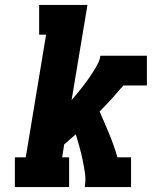

<svg xmlns="http://www.w3.org/2000/svg" viewBox="-20 -755 640 775"><path d="M40 0V-120H84L166 -615H138V-735H333L269 -351Q281 -365 292.5 -379Q304 -393 315 -407Q326 -421 336.5 -436Q347 -451 356.5 -466Q366 -481 374.5 -497Q383 -513 385 -530H573V-410H478Q455 -383 431 -356.5Q407 -330 382 -305Q402 -260 421 -214Q440 -168 454 -120H509V0H322Q327 -28 323 -55.5Q319 -83 313.5 -109.5Q308 -136 301 -161.5Q294 -187 286 -213Q274 -203 262.5 -192.5Q251 -182 239 -172L231 -120H259V0Z"/></svg>

Font: Iosevka Curly Slab HvExObl
Style: Regular
Weight: 900
Width: 7
Italic angle: -9°
Monospace: yes
Designer: Belleve Invis
Foundry: Belleve Invis
Version: Version 11.1.0; ttfautohint (v1.8.3)